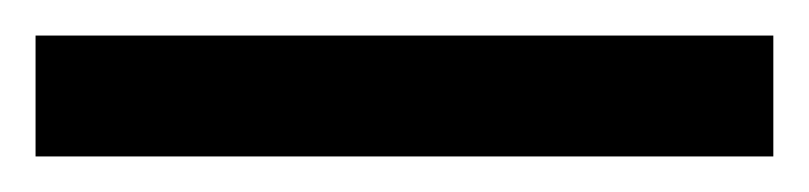

<svg xmlns="http://www.w3.org/2000/svg" viewBox="-22 70 455 108"><path d="M-2 90H413V158H-2Z"/></svg>

Font: korean15
Style: Book
Weight: 400
Designer: Jelle Bosma - Monotype Design Team
Foundry: Monotype Imaging Inc.
Version: Version 2.003